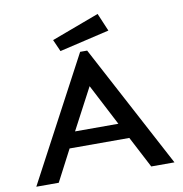

<svg xmlns="http://www.w3.org/2000/svg" viewBox="-87 -887 925 969"><g transform="rotate(-10 375.0 -402.5)"><path d="M610 0 526 -161H220L136 0H21L357 -632H393L729 0ZM374 -453 262 -241H484ZM260 -653 233 -714 477 -805 516 -713Z"/></g></svg>

Font: Inconsolata ExtraExpanded SemiBold
Style: Regular
Weight: 600
Width: 8
Monospace: yes
Designer: Raph Levien, Cyreal, Brenton Simpson
Foundry: Raph Levien, Cyreal, Google
Version: Version 3.001; ttfautohint (v1.8.2.53-6de2)